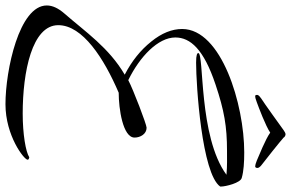

<svg xmlns="http://www.w3.org/2000/svg" viewBox="-211 -755 1064 702"><g transform="rotate(90 321.0 -404.0)"><path d="M321 -805C326 -805 334 -807 344 -811C363 -818 430 -843 455 -860C478 -843 541 -818 557 -811C567 -807 574 -805 578 -805C582 -805 584 -808 584 -813C584 -813 584 -814 584 -814C584 -817 581 -822 575 -827C565 -834 480 -902 473 -909C472 -912 466 -916 461 -916C456 -916 451 -912 446 -909C438 -903 342 -834 330 -827C323 -822 318 -818 317 -813C317 -808 318 -805 321 -805ZM351 108C466 108 554 40 554 27C554 24 551 22 545 21C525 34 460 45 385 45C233 45 62 11 62 -85C62 -174 183 -252 309 -306C367 -306 473 -321 473 -364C473 -385 460 -408 437 -408C425 -408 297 -359 263 -341C177 -383 107 -450 107 -513C107 -568 150 -617 279 -660C374 -692 433 -702 521 -702C548 -702 576 -703 609 -700C469 -597 164 -619 164 -597C164 -593 170 -589 199 -589C282 -589 605 -610 652 -677V-681C652 -696 639 -752 620 -756C596 -763 563 -765 527 -765C352 -765 76 -682 76 -538C76 -501 91 -463 122 -425C153 -386 193 -354 243 -328C144 -270 87 -185 19 -107C0 -85 -10 -64 -10 -43C-10 58 227 108 351 108Z"/></g></svg>

Font: Comforter
Style: Regular
Weight: 400
Designer: Robert E. Leuschke
Foundry: Robert E. Leuschke
Version: Version 1.013; ttfautohint (v1.8.3)